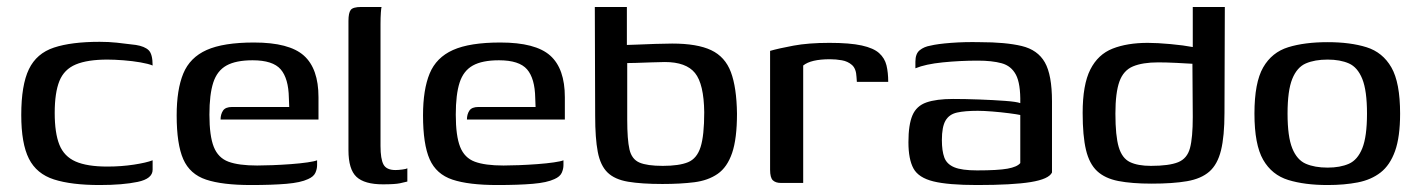

<svg xmlns="http://www.w3.org/2000/svg" viewBox="-20 -525 4078 551"><path d="M266 6Q185 6 135 -10Q85 -26 63 -69.5Q41 -113 41 -195Q41 -281 63 -326.5Q85 -372 135 -388.5Q185 -405 266 -405Q292 -405 315.5 -402.5Q339 -400 370 -396Q395 -392 406.5 -381Q418 -370 418 -337Q406 -342 383 -346Q360 -350 334 -352Q308 -354 288 -354Q231 -354 197.5 -340Q164 -326 150.5 -292.5Q137 -259 137 -201Q137 -143 150.5 -109.5Q164 -76 197 -61.5Q230 -47 288 -47Q328 -47 364 -52.5Q400 -58 418 -65V-38Q418 -12 375 -3Q332 6 266 6Z M700 6Q618 6 571.5 -9.5Q525 -25 506 -68Q487 -111 487 -194Q487 -268 506 -314Q525 -360 573 -381.5Q621 -403 709 -403Q810 -403 852 -365.5Q894 -328 894 -246V-182H613Q613 -197 620 -207.5Q627 -218 646 -218H810L809 -244Q808 -300 785.5 -326Q763 -352 705 -352Q657 -352 630 -337Q603 -322 592 -288Q581 -254 581 -196Q581 -135 593.5 -103.5Q606 -72 635.5 -61Q665 -50 718 -50Q736 -50 762 -51Q788 -52 815 -54Q842 -56 862.5 -59Q883 -62 890 -65V-51Q890 -40 885 -29Q880 -18 864 -11Q843 -1 802 2.5Q761 6 700 6Z M1079 4Q1026 4 1003 -17.5Q980 -39 980 -94V-465Q980 -488 986.5 -496.5Q993 -505 1017 -505H1075Q1074 -503 1073 -489Q1072 -475 1072 -456V-106Q1072 -69 1080.5 -53Q1089 -37 1115 -37Q1123 -37 1134.5 -38.5Q1146 -40 1149 -42V-4Q1142 -2 1127.5 1Q1113 4 1079 4Z M1407 6Q1325 6 1278.5 -9.5Q1232 -25 1213 -68Q1194 -111 1194 -194Q1194 -268 1213 -314Q1232 -360 1280 -381.5Q1328 -403 1416 -403Q1517 -403 1559 -365.5Q1601 -328 1601 -246V-182H1320Q1320 -197 1327 -207.5Q1334 -218 1353 -218H1517L1516 -244Q1515 -300 1492.5 -326Q1470 -352 1412 -352Q1364 -352 1337 -337Q1310 -322 1299 -288Q1288 -254 1288 -196Q1288 -135 1300.5 -103.5Q1313 -72 1342.5 -61Q1372 -50 1425 -50Q1443 -50 1469 -51Q1495 -52 1522 -54Q1549 -56 1569.5 -59Q1590 -62 1597 -65V-51Q1597 -40 1592 -29Q1587 -18 1571 -11Q1550 -1 1509 2.5Q1468 6 1407 6Z M1881 3Q1821 3 1782.5 -3.5Q1744 -10 1723.5 -30Q1703 -50 1695.5 -89Q1688 -128 1688 -193L1687 -505H1779V-396Q1785 -396 1808.5 -397Q1832 -398 1860.5 -399Q1889 -400 1909 -400Q1981 -400 2021 -381Q2061 -362 2077.5 -318Q2094 -274 2095 -199Q2095 -127 2081 -86Q2067 -45 2039.5 -26Q2012 -7 1972.5 -2Q1933 3 1881 3ZM1882 -49Q1929 -49 1954.5 -59.5Q1980 -70 1990.5 -103Q2001 -136 2001 -203Q2000 -284 1974.5 -315.5Q1949 -347 1888 -347Q1873 -347 1849 -346Q1825 -345 1805 -344.5Q1785 -344 1780 -344V-182Q1780 -124 1786.5 -96Q1793 -68 1815 -58.5Q1837 -49 1882 -49Z M2285 0H2221Q2206 0 2198 -7.5Q2190 -15 2190 -38V-379Q2214 -386 2257 -394Q2300 -402 2360 -402Q2419 -402 2453 -394.5Q2487 -387 2503 -372.5Q2519 -358 2524 -337.5Q2529 -317 2529 -290H2439L2438 -304Q2437 -328 2425 -338.5Q2413 -349 2396 -352Q2379 -355 2362 -355Q2307 -355 2285 -337Z M2784 6Q2701 6 2658.5 -4.5Q2616 -15 2601.5 -41.5Q2587 -68 2587 -117Q2587 -167 2598.5 -194Q2610 -221 2638.5 -231Q2667 -241 2715 -241Q2749 -241 2790 -239.5Q2831 -238 2864.5 -235.5Q2898 -233 2908 -229Q2909 -285 2895.5 -310.5Q2882 -336 2854.5 -343.5Q2827 -351 2786 -351Q2735 -351 2685.5 -346Q2636 -341 2607 -329V-348Q2607 -371 2619.5 -381Q2632 -391 2650 -394Q2670 -399 2709.5 -402Q2749 -405 2792 -404Q2866 -404 2912 -393Q2958 -382 2978.5 -346Q2999 -310 2999 -234V-30Q2990 -11 2938 -2.5Q2886 6 2784 6ZM2784 -36Q2844 -36 2871.5 -41Q2899 -46 2908 -57V-195Q2899 -197 2876 -200Q2853 -203 2828 -205Q2803 -207 2786 -207Q2749 -207 2726.5 -202Q2704 -197 2693.5 -179Q2683 -161 2683 -123Q2683 -92 2690 -73Q2697 -54 2718.5 -45Q2740 -36 2784 -36Z M3087 -201Q3087 -282 3109 -325.5Q3131 -369 3173 -385.5Q3215 -402 3274 -402Q3301 -402 3339 -398.5Q3377 -395 3403 -390V-505H3495L3494 -201Q3494 -134 3484 -93.5Q3474 -53 3450.5 -32.5Q3427 -12 3386.5 -5Q3346 2 3285 2Q3228 2 3189.5 -5.5Q3151 -13 3128.5 -34Q3106 -55 3096.5 -95Q3087 -135 3087 -201ZM3283 -49Q3335 -49 3361 -59.5Q3387 -70 3395 -100Q3403 -130 3403 -189L3402 -342Q3387 -343 3357 -344.5Q3327 -346 3304 -346Q3259 -346 3231.5 -334.5Q3204 -323 3192.5 -291Q3181 -259 3181 -199Q3181 -135 3190.5 -103Q3200 -71 3222.5 -60Q3245 -49 3283 -49Z M3790 6Q3724 6 3677 -8.5Q3630 -23 3605 -66.5Q3580 -110 3580 -199Q3580 -288 3605 -331.5Q3630 -375 3677 -389.5Q3724 -404 3790 -404Q3855 -404 3901.5 -389.5Q3948 -375 3973 -331.5Q3998 -288 3998 -199Q3998 -132 3983.5 -91.5Q3969 -51 3942 -30Q3915 -9 3876.5 -1.5Q3838 6 3790 6ZM3790 -44Q3826 -44 3851 -55Q3876 -66 3889.5 -99.5Q3903 -133 3903 -199Q3903 -265 3889.5 -298.5Q3876 -332 3851 -343Q3826 -354 3790 -354Q3753 -354 3727.5 -343Q3702 -332 3688.5 -298.5Q3675 -265 3675 -199Q3675 -133 3688.5 -99.5Q3702 -66 3727.5 -55Q3753 -44 3790 -44Z"/></svg>

Font: Genos Medium
Style: Regular
Weight: 500
Designer: Robert E. Leuschke
Foundry: Robert E. Leuschke
Version: Version 1.010; ttfautohint (v1.8.3)